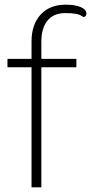

<svg xmlns="http://www.w3.org/2000/svg" viewBox="-20 -802 390 822"><path d="M350 -743Q350 -737 346 -733Q342 -729 337 -729Q324 -739 306.5 -742.5Q289 -746 259 -746Q210 -746 183.5 -714Q157 -682 157 -623V-550H307V-514H157V0H115V-514H12V-550H115V-624Q115 -697 154 -739.5Q193 -782 261 -782Q302 -782 326 -771.5Q350 -761 350 -743Z"/></svg>

Font: Krub ExtraLight
Style: Regular
Weight: 275
Designer: Ekaluck Peanpanawate
Foundry: Cadson Demak Co.,Ltd.
Version: Version 1.000; ttfautohint (v1.6)